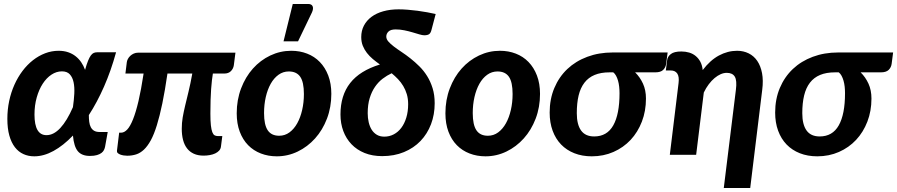

<svg xmlns="http://www.w3.org/2000/svg" viewBox="-20 -779 4514 966"><path d="M508.5 -40Q507 -32.5 503 -24.2Q499 -16 490.5 -9.5Q482 -3 468 1.2Q454 5.5 432.5 5.5Q391.5 5.5 371.8 -18Q352 -41.5 347 -97Q298.5 -46.5 249.2 -19.5Q200 7.5 152.5 7.5Q122.5 7.5 97.8 -3.8Q73 -15 55 -38.2Q37 -61.5 27 -97Q17 -132.5 17 -181Q17 -227.5 26.2 -271Q35.5 -314.5 52.5 -352.5Q69.5 -390.5 93.2 -422Q117 -453.5 145.8 -476Q174.5 -498.5 207.2 -511Q240 -523.5 275 -523.5Q301.5 -523.5 322.8 -516.2Q344 -509 360.2 -496.2Q376.5 -483.5 388.5 -466Q400.5 -448.5 408 -427.5Q416 -456 423 -473.2Q430 -490.5 437 -500Q444 -509.5 451.8 -512.8Q459.5 -516 469.5 -516H564Q538.5 -423 503.5 -343.5Q468.5 -264 427 -200Q427 -181.5 429 -165.8Q431 -150 437 -138.8Q443 -127.5 453.5 -121.2Q464 -115 480.5 -115H522ZM214 -99Q250 -99 283.5 -135Q317 -171 347 -240Q352 -275 353.8 -307.8Q355.5 -340.5 350.2 -365.2Q345 -390 331.2 -405Q317.5 -420 291.5 -420Q264 -420 239 -403.5Q214 -387 195 -357.8Q176 -328.5 164.8 -288.8Q153.5 -249 153.5 -202.5Q153.5 -99 214 -99Z M1164.5 -514 1156.5 -451Q1154 -433.5 1141.8 -421.2Q1129.5 -409 1109 -409H1051Q1048.5 -393.5 1046.2 -374.2Q1044 -355 1042.2 -330.8Q1040.5 -306.5 1039.5 -276Q1038.5 -245.5 1038.5 -207.5Q1038.5 -170.5 1041 -148.2Q1043.5 -126 1048.2 -114Q1053 -102 1059.8 -98.2Q1066.5 -94.5 1075 -94.5H1098.5L1091.5 -40.5Q1090 -29.5 1082.5 -21.2Q1075 -13 1063 -7.2Q1051 -1.5 1035.8 1.2Q1020.5 4 1004.5 4Q976 4 955.2 -5.5Q934.5 -15 921 -32.5Q907.5 -50 901 -75Q894.5 -100 894.5 -131Q894.5 -161 899.2 -188.5Q904 -216 911.5 -247.5Q919 -279 928.5 -317.8Q938 -356.5 947.5 -409H822.5Q810 -323 796.8 -259Q783.5 -195 769.2 -149Q755 -103 738.8 -73.2Q722.5 -43.5 704.2 -26.2Q686 -9 665 -2.2Q644 4.5 620 4.5Q611.5 4.5 602 3Q592.5 1.5 584.8 -1.5Q577 -4.5 572.2 -9.2Q567.5 -14 568.5 -21L579.5 -111.5H589.5Q605 -111.5 620 -127.2Q635 -143 649.2 -178.5Q663.5 -214 676.8 -270.5Q690 -327 702.5 -409H611L618 -466Q619 -474 623.5 -482.5Q628 -491 635.5 -498Q643 -505 653 -509.5Q663 -514 675 -514Z M1171 0ZM1384.5 -96Q1413.5 -96 1436.5 -113Q1459.5 -130 1475.5 -158.8Q1491.5 -187.5 1500.2 -225.5Q1509 -263.5 1509 -306Q1509 -366 1490.5 -392.8Q1472 -419.5 1433 -419.5Q1404.5 -419.5 1381.2 -402.8Q1358 -386 1342 -357.5Q1326 -329 1317.2 -290.8Q1308.5 -252.5 1308.5 -210Q1308.5 -151 1327 -123.5Q1345.5 -96 1384.5 -96ZM1372.5 7.5Q1329.5 7.5 1292.5 -6.8Q1255.5 -21 1228.5 -48.5Q1201.5 -76 1186.2 -116.5Q1171 -157 1171 -209Q1171 -276.5 1193 -334.2Q1215 -392 1252.5 -434Q1290 -476 1340 -499.8Q1390 -523.5 1445.5 -523.5Q1488.5 -523.5 1525.2 -509.2Q1562 -495 1589 -467.2Q1616 -439.5 1631.5 -399Q1647 -358.5 1647 -306.5Q1647 -239.5 1625 -182Q1603 -124.5 1565.2 -82.5Q1527.5 -40.5 1477.8 -16.5Q1428 7.5 1372.5 7.5ZM1406.5 -571 1453 -759H1530.5Q1548 -759 1553 -747.2Q1558 -735.5 1549.5 -716.5L1479.5 -571Z M2151 -629Q2147 -612.5 2138.8 -607Q2130.5 -601.5 2114.5 -601.5Q2105.5 -601.5 2090.2 -606Q2075 -610.5 2055.8 -616.2Q2036.5 -622 2014.5 -626.5Q1992.5 -631 1971 -631Q1945.5 -631 1934.5 -620.2Q1923.5 -609.5 1923.5 -595Q1923.5 -582 1934 -570Q1944.5 -558 1961.5 -545Q1978.5 -532 2000.5 -517.5Q2022.5 -503 2045.2 -485Q2068 -467 2090 -445.2Q2112 -423.5 2129 -396.2Q2146 -369 2156.5 -335.2Q2167 -301.5 2167 -259.5Q2167 -202.5 2148.5 -154Q2130 -105.5 2095.8 -69.8Q2061.5 -34 2012.5 -13.8Q1963.5 6.5 1903 6.5Q1853.5 6.5 1814.5 -9.2Q1775.5 -25 1748.5 -53.2Q1721.5 -81.5 1707.2 -119.8Q1693 -158 1693 -203Q1693 -299 1741.8 -361.2Q1790.5 -423.5 1891.5 -454.5Q1872.5 -468 1855.5 -482.2Q1838.5 -496.5 1825.8 -513Q1813 -529.5 1805.2 -549Q1797.5 -568.5 1797.5 -592.5Q1797.5 -624.5 1811 -650.2Q1824.5 -676 1849 -694.2Q1873.5 -712.5 1908.2 -722.2Q1943 -732 1985.5 -732Q2007 -732 2031.8 -730Q2056.5 -728 2081.2 -724.8Q2106 -721.5 2129.5 -717.2Q2153 -713 2172 -708.5ZM2033.5 -255Q2033.5 -282.5 2026.8 -305Q2020 -327.5 2008.8 -346.2Q1997.5 -365 1982.5 -380.8Q1967.5 -396.5 1950.5 -410.5Q1927 -399.5 1905.2 -383Q1883.5 -366.5 1866.8 -342.2Q1850 -318 1840 -285.2Q1830 -252.5 1830 -209.5Q1830 -185.5 1835 -164Q1840 -142.5 1850 -126.5Q1860 -110.5 1875.8 -101Q1891.5 -91.5 1913.5 -91.5Q1939 -91.5 1961 -103Q1983 -114.5 1999 -135.8Q2015 -157 2024.2 -187.2Q2033.5 -217.5 2033.5 -255Z M2434.5 -96Q2463.5 -96 2486.5 -113Q2509.5 -130 2525.5 -158.8Q2541.5 -187.5 2550.2 -225.5Q2559 -263.5 2559 -306Q2559 -366 2540.5 -392.8Q2522 -419.5 2483 -419.5Q2454.5 -419.5 2431.2 -402.8Q2408 -386 2392 -357.5Q2376 -329 2367.2 -290.8Q2358.5 -252.5 2358.5 -210Q2358.5 -151 2377 -123.5Q2395.5 -96 2434.5 -96ZM2422.5 7.5Q2379.5 7.5 2342.5 -6.8Q2305.5 -21 2278.5 -48.5Q2251.5 -76 2236.2 -116.5Q2221 -157 2221 -209Q2221 -276.5 2243 -334.2Q2265 -392 2302.5 -434Q2340 -476 2390 -499.8Q2440 -523.5 2495.5 -523.5Q2538.5 -523.5 2575.2 -509.2Q2612 -495 2639 -467.2Q2666 -439.5 2681.5 -399Q2697 -358.5 2697 -306.5Q2697 -239.5 2675 -182Q2653 -124.5 2615.2 -82.5Q2577.5 -40.5 2527.8 -16.5Q2478 7.5 2422.5 7.5Z M3175.5 -415Q3200 -391 3215 -358.2Q3230 -325.5 3230 -283Q3230 -220.5 3209.5 -167.2Q3189 -114 3152.8 -75.2Q3116.5 -36.5 3066.5 -14.5Q3016.5 7.5 2957.5 7.5Q2909 7.5 2869.8 -8Q2830.5 -23.5 2803 -52Q2775.5 -80.5 2760.5 -121.2Q2745.5 -162 2745.5 -212.5Q2745.5 -280.5 2769 -336.2Q2792.5 -392 2834.5 -431.8Q2876.5 -471.5 2934.8 -493.2Q2993 -515 3062.5 -515H3339L3331.5 -457.5Q3329 -439.5 3316.5 -427.2Q3304 -415 3277 -415ZM3097 -310Q3097 -326.5 3095.2 -342.8Q3093.5 -359 3089.5 -373Q3085.5 -387 3079.5 -398Q3073.5 -409 3065.5 -415H3046.5Q3003 -415 2971.8 -402Q2940.5 -389 2920.5 -363Q2900.5 -337 2891.2 -298.8Q2882 -260.5 2882 -209.5Q2882 -152.5 2903.5 -122.5Q2925 -92.5 2969.5 -92.5Q3034 -92.5 3065.5 -148.2Q3097 -204 3097 -310Z M3754.5 167H3621.5L3682.5 -327.5Q3688.5 -374 3677 -393.2Q3665.5 -412.5 3636.5 -412.5Q3621.5 -412.5 3606 -405.8Q3590.5 -399 3575.2 -386.2Q3560 -373.5 3546 -355Q3532 -336.5 3521 -313.5L3482.5 0H3350L3394 -361Q3398 -393.5 3387.5 -409Q3377 -424.5 3354.5 -424.5H3330L3336.5 -476Q3338.5 -494 3355 -507Q3371.5 -520 3408 -520Q3429 -520 3447.5 -514.5Q3466 -509 3480.2 -497.2Q3494.5 -485.5 3503.8 -468Q3513 -450.5 3515.5 -426.5Q3553 -476 3597.2 -499.8Q3641.5 -523.5 3688.5 -523.5Q3720.5 -523.5 3746.8 -510.5Q3773 -497.5 3790 -472.5Q3807 -447.5 3814 -411Q3821 -374.5 3815 -327.5Z M4310 -415Q4334.5 -391 4349.5 -358.2Q4364.5 -325.5 4364.5 -283Q4364.5 -220.5 4344 -167.2Q4323.5 -114 4287.2 -75.2Q4251 -36.5 4201 -14.5Q4151 7.5 4092 7.5Q4043.5 7.5 4004.2 -8Q3965 -23.5 3937.5 -52Q3910 -80.5 3895 -121.2Q3880 -162 3880 -212.5Q3880 -280.5 3903.5 -336.2Q3927 -392 3969 -431.8Q4011 -471.5 4069.2 -493.2Q4127.5 -515 4197 -515H4473.5L4466 -457.5Q4463.5 -439.5 4451 -427.2Q4438.5 -415 4411.5 -415ZM4231.5 -310Q4231.5 -326.5 4229.8 -342.8Q4228 -359 4224 -373Q4220 -387 4214 -398Q4208 -409 4200 -415H4181Q4137.5 -415 4106.2 -402Q4075 -389 4055 -363Q4035 -337 4025.8 -298.8Q4016.5 -260.5 4016.5 -209.5Q4016.5 -152.5 4038 -122.5Q4059.5 -92.5 4104 -92.5Q4168.5 -92.5 4200 -148.2Q4231.5 -204 4231.5 -310Z"/></svg>

Font: Lato Heavy
Style: Italic
Weight: 800
Italic angle: -7°
Designer: Lukasz Dziedzic
Foundry: tyPoland Lukasz Dziedzic
Version: Version 2.007; 2014-02-27